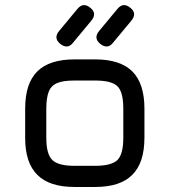

<svg xmlns="http://www.w3.org/2000/svg" viewBox="-20 -743 674 763"><path d="M219 -569C238.5 -553.5 255.5 -554.5 270 -573C270 -573 343 -661 343 -661C343 -661 343 -661 343 -661C359 -680.5 357.5 -697.5 339 -712C339 -712 339 -712 339 -712C320.5 -727.5 303.5 -726.5 288 -708C288 -708 215 -620 215 -620C215 -620 215 -620 215 -620C199.5 -601.5 200.5 -584.5 219 -569C219 -569 219 -569 219 -569ZM378 -569C397.5 -553.5 414.5 -554.5 429 -573C429 -573 502 -661 502 -661C502 -661 502 -661 502 -661C518 -680.5 516.5 -697.5 498 -712C498 -712 498 -712 498 -712C479.5 -727.5 462.5 -726.5 447 -708C447 -708 374 -620 374 -620C374 -620 374 -620 374 -620C358.5 -601.5 359.5 -584.5 378 -569C378 -569 378 -569 378 -569ZM358 0C358 0 358 0 358 0C424.5 0 474 -16 506 -48.5C538 -80.5 554 -129.5 554 -196C554 -196 554 -311 554 -311C554 -311 554 -311 554 -311C554 -377.5 538 -427 506 -459C474 -491 424.5 -507 358 -507C358 -507 276 -507 276 -507C276 -507 276 -507 276 -507C209.5 -507 160.5 -491 128.5 -459.5C96 -427.5 80 -378 80 -311C80 -311 80 -195 80 -195C80 -195 80 -195 80 -195C80 -129 96 -80 128.5 -48C160.5 -16 209.5 0 276 0C276 0 358 0 358 0ZM164 -311C164 -311 164 -311 164 -311C164 -340.5 167.5 -363 174 -379.5C180.5 -395.5 192 -407 208.5 -413.5C224.5 -420 247 -423 276 -423C276 -423 358 -423 358 -423C358 -423 358 -423 358 -423C401.5 -423 431.5 -415.5 447 -400C462.5 -384.5 470 -354.5 470 -311C470 -311 470 -196 470 -196C470 -196 470 -196 470 -196C470 -152.5 462.5 -123 447 -107.5C431.5 -92 401.5 -84 358 -84C358 -84 276 -84 276 -84C276 -84 276 -84 276 -84C232.5 -84 203 -92 187.5 -107.5C172 -123 164 -152 164 -195C164 -195 164 -311 164 -311Z"/></svg>

Font: Jura-Fortis-Bold
Style: Bold
Weight: 500
Designer: Daniel Johnson, Alexei Vanyashin, Mirko Velimirovic
Foundry: Daniel Johnson
Version: ""